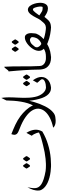

<svg xmlns="http://www.w3.org/2000/svg" viewBox="1002 -1795 863 2907"><g transform="rotate(-90 1433.5 -341.5)"><path d="M372.1 -422.4Q374.5 -422.9 377 -422.9Q384.3 -422.9 388.7 -416L399.4 -399.4Q403.8 -394 408.9 -387.2Q414.1 -380.4 415.5 -373Q416 -371.6 416 -370.1Q416 -367.2 413.8 -363.8Q411.6 -360.4 409.2 -356Q405.3 -349.6 400.4 -343.3Q395.5 -336.9 391.6 -330.1Q386.2 -321.8 379.4 -319.8Q376.5 -318.8 374 -318.8Q367.7 -318.8 362.8 -325.7L352.1 -342.3Q348.1 -348.1 342.8 -355Q337.4 -361.8 335.9 -369.1Q335.4 -370.6 335.4 -372.1Q335.4 -375 337.6 -378.4Q339.8 -381.8 342.3 -385.7Q346.2 -392.6 351.1 -398.9Q356 -405.3 360.4 -411.6Q364.3 -420.4 372.1 -422.4ZM479.5 -422.4Q481.9 -422.9 484.4 -422.9Q491.2 -422.9 495.6 -416L506.8 -399.4Q510.7 -394 516.1 -387.2Q521.5 -380.4 522.9 -373V-371.1Q522.9 -367.2 521 -363.8Q519 -360.4 516.6 -356Q512.2 -349.6 507.6 -343.3Q502.9 -336.9 498.5 -330.1Q496.1 -326.2 493.4 -323.5Q490.7 -320.8 486.8 -319.8Q483.9 -318.8 481.4 -318.8Q474.6 -318.8 469.7 -325.7L459 -342.3Q455.1 -348.1 450 -355Q444.8 -361.8 442.9 -369.1V-370.6Q442.9 -374.5 445.1 -378.2Q447.3 -381.8 449.7 -385.7Q453.6 -392.6 458.5 -398.9Q463.4 -405.3 467.3 -411.6Q469.7 -415.5 472.4 -418.5Q475.1 -421.4 479.5 -422.4ZM875.5 -373.5Q894.5 -343.8 906 -314.9Q917.5 -286.1 921.4 -256.8Q923.3 -243.7 923.3 -230.5Q923.3 -185.1 900.4 -141.1L895 -131.3L885.3 -126Q842.3 -101.1 796.6 -81.3Q751 -61.5 703.6 -47.4Q649.9 -30.3 595.7 -19.8Q541.5 -9.3 488.8 -4.9Q440.9 -0.5 395 -0.5Q390.1 -0.5 362.8 -0.7Q335.4 -1 289.6 -6.8Q240.7 -12.7 197.8 -24.4Q154.8 -36.1 119.9 -52.7Q85 -69.3 58.8 -90.8Q32.7 -112.3 17.6 -138.2Q13.7 -145 10.5 -152.1Q7.3 -159.2 4.9 -167L3.9 -170.9V-174.3Q2 -187 2 -200.2Q2 -210.9 3.9 -228.3Q5.9 -245.6 12.7 -269Q19.5 -291 29.3 -312.7Q39.1 -334.5 51.3 -356.4Q45.4 -323.7 41 -294.4Q38.1 -275.9 38.1 -258.8Q38.1 -248.5 39.8 -230.5Q41.5 -212.4 54.4 -189.7Q67.4 -167 96.9 -147.5Q126.5 -127.9 175.3 -111.8Q224.1 -95.7 298.3 -82.5Q337.4 -77.6 379.4 -77.6Q383.3 -77.6 408.4 -77.9Q433.6 -78.1 482.7 -83Q531.7 -87.9 582.5 -97.4Q633.3 -106.9 683.6 -120.1Q704.1 -125.5 730 -131.8Q755.9 -138.2 782.5 -145.8Q809.1 -153.3 834.2 -162.4Q859.4 -171.4 877.9 -181.6L878.9 -181.2Q880.4 -181.2 880.4 -185.5Q880.4 -188 879.2 -195.8Q877.9 -203.6 871.6 -221.4Q865.2 -239.3 855 -258.8Q844.7 -278.3 831.5 -292Z M1562 0H1559.6Q1521.5 0 1492.2 -16.4Q1462.9 -32.7 1440.9 -63.2Q1418.9 -93.8 1403.6 -135.7Q1388.2 -177.7 1377.9 -228Q1372.6 -252.4 1368.7 -278.1Q1364.7 -303.7 1361.3 -330.6Q1354 -298.8 1342.5 -258.3Q1331.1 -217.8 1314.7 -175.3Q1298.3 -132.8 1277.6 -91.3Q1256.8 -49.8 1231.4 -16.6Q1206.1 16.6 1176 38.8Q1146 61 1111.3 64.9Q1096.7 66.9 1076.2 68.8Q1066.9 69.8 1057.1 69.8Q1045.4 69.8 1028.3 68.1Q1011.2 66.4 990.2 58.3Q969.2 50.3 953.6 32.2Q1040.5 14.2 1103.8 -18.8Q1167 -51.8 1201.9 -94.2Q1236.8 -136.7 1241.2 -186Q1241.7 -192.4 1241.7 -198.2Q1241.7 -241.7 1212.6 -289.1Q1183.6 -336.4 1115.2 -385.5Q1046.9 -434.6 936.5 -476.6Q910.6 -486.8 890.6 -496.3Q870.6 -505.9 859.1 -519Q847.7 -532.2 846.2 -551.8V-556.2Q846.2 -574.7 856.4 -601.1Q892.6 -586.4 928.5 -571.8Q964.4 -557.1 998.8 -540.5Q1033.2 -523.9 1065.9 -504.9Q1098.6 -485.8 1128.4 -463.4Q1150.9 -446.3 1174.6 -425.3Q1198.2 -404.3 1220 -380.4Q1241.7 -356.4 1260.3 -329.6Q1278.8 -302.7 1290.5 -273.9Q1310.5 -309.1 1324.5 -355.2Q1338.4 -401.4 1347.4 -453.9Q1356.4 -506.3 1360.8 -563Q1365.2 -619.6 1366.2 -676.8L1404.3 -752.9Q1411.1 -711.9 1412.6 -670.4Q1413.1 -649.9 1413.1 -628.9Q1413.1 -607.9 1412.1 -576.4Q1411.1 -544.9 1408.7 -502.2Q1406.2 -459.5 1405.8 -416.5V-404.3Q1405.8 -367.2 1408.2 -327.1Q1410.6 -287.1 1419.9 -243.7Q1427.2 -207.5 1441.4 -177.5Q1455.6 -147.5 1474.4 -125.2Q1493.2 -103 1515.6 -90.3Q1538.1 -77.6 1562.5 -77.1Z M1618.7 -422.4Q1621.1 -422.9 1623.5 -422.9Q1630.4 -422.9 1634.8 -416L1646 -399.4Q1649.9 -394 1655 -387.2Q1660.2 -380.4 1662.1 -373V-371.1Q1662.1 -367.2 1660.2 -363.8Q1658.2 -360.4 1655.8 -356Q1651.4 -349.6 1646.7 -343.3Q1642.1 -336.9 1637.7 -330.1Q1635.3 -326.2 1632.6 -323.5Q1629.9 -320.8 1626 -319.8Q1623 -318.8 1620.6 -318.8Q1613.8 -318.8 1608.9 -325.7L1598.1 -342.3Q1594.2 -348.1 1589.1 -355Q1584 -361.8 1582 -369.1V-370.6Q1582 -374.5 1584.2 -378.2Q1586.4 -381.8 1588.9 -385.7Q1592.8 -392.6 1597.7 -398.9Q1602.5 -405.3 1606.4 -411.6Q1608.9 -415.5 1611.6 -418.5Q1614.3 -421.4 1618.7 -422.4ZM1715.3 -422.4Q1717.8 -422.9 1720.2 -422.9Q1727.1 -422.9 1731.4 -416L1742.7 -399.4Q1746.6 -394 1751.7 -387.2Q1756.8 -380.4 1758.8 -373V-371.1Q1758.8 -367.2 1756.8 -363.8Q1754.9 -360.4 1752.4 -356Q1748 -349.6 1743.4 -343.3Q1738.8 -336.9 1734.4 -330.1Q1731.9 -326.2 1729.2 -323.5Q1726.6 -320.8 1722.7 -319.8Q1719.7 -318.8 1717.3 -318.8Q1710.4 -318.8 1705.6 -325.7L1694.8 -342.3Q1690.9 -348.1 1685.8 -355Q1680.7 -361.8 1678.7 -369.1V-370.6Q1678.7 -374.5 1680.9 -378.2Q1683.1 -381.8 1685.5 -385.7Q1689.5 -392.6 1694.3 -398.9Q1699.2 -405.3 1703.1 -411.6Q1705.6 -415.5 1708.3 -418.5Q1710.9 -421.4 1715.3 -422.4ZM1671.4 -275.4Q1698.7 -237.3 1710.9 -204.1Q1721.7 -172.9 1721.7 -146.5V-142.1Q1721.2 -124 1716.8 -108.4Q1712.4 -92.8 1704.6 -79.6Q1688.5 -53.2 1663.6 -35.2Q1640.6 -19.5 1612.3 -10.7Q1584 -2 1553.2 -0.5V-75.7Q1584.5 -76.7 1609.6 -81.3Q1634.8 -85.9 1652.1 -93.8Q1669.4 -101.6 1678.7 -111.8Q1687 -121.6 1687 -132.3V-133.8Q1687 -144 1682.4 -151.4Q1677.7 -158.7 1670.4 -166.7Q1663.1 -174.8 1653.6 -184.8Q1644 -194.8 1633.3 -210Z M2031.7 0H2021Q1972.7 0 1937.5 -12.5Q1902.3 -24.9 1879.9 -48.8Q1856 -72.3 1846.2 -102.1Q1836.4 -131.8 1834 -164.1Q1833 -234.9 1830.8 -293.9Q1828.6 -353 1825 -408.7Q1821.3 -464.4 1816.4 -520.8Q1811.5 -577.1 1805.7 -642.6Q1814.9 -643.1 1823.7 -653.3Q1832.5 -663.6 1841.1 -675.5Q1849.6 -687.5 1858.4 -697.5Q1867.2 -707.5 1876.5 -708.5Q1880.9 -641.1 1881.6 -574Q1882.3 -506.8 1882.3 -439.7Q1882.3 -372.6 1882.8 -305.4Q1883.3 -238.3 1887.7 -170.9Q1888.7 -143.1 1902.6 -124Q1916.5 -105 1937.3 -94Q1958 -83 1983.4 -79.1Q2000.5 -76.7 2016.6 -76.7Q2024.4 -76.7 2032.2 -77.1Q2037.1 -58.1 2038.1 -38.6V-36.1Q2038.1 -17.1 2031.7 0Z M2139.6 -593.8Q2142.6 -594.7 2145 -594.7Q2151.4 -594.7 2155.8 -587.9L2167 -571.3Q2170.9 -565.4 2176.3 -558.6Q2181.6 -551.8 2183.1 -544.4Q2183.6 -543 2183.6 -541.5Q2183.6 -538.6 2181.4 -535.2Q2179.2 -531.7 2176.8 -527.8L2159.2 -502Q2156.7 -498 2153.8 -495.1Q2150.9 -492.2 2147 -491.2Q2144.5 -490.7 2142.1 -490.7Q2134.8 -490.7 2130.4 -497.6L2119.6 -514.2Q2115.2 -519.5 2110.1 -526.4Q2105 -533.2 2103.5 -540.5Q2103 -542 2103 -543.5Q2103 -546.9 2105.2 -550.3Q2107.4 -553.7 2109.9 -557.6Q2113.8 -564 2118.7 -570.3Q2123.5 -576.7 2127.4 -583.5Q2132.8 -591.8 2139.6 -593.8ZM2246.6 -593.8Q2249.5 -594.7 2252 -594.7Q2258.8 -594.7 2263.2 -587.9L2274.4 -571.3Q2278.3 -565.4 2283.4 -558.6Q2288.6 -551.8 2290.5 -544.4V-543Q2290.5 -539.1 2288.3 -535.4Q2286.1 -531.7 2283.7 -527.8L2266.1 -502Q2263.7 -498 2261 -495.1Q2258.3 -492.2 2253.9 -491.2Q2251.5 -490.7 2249 -490.7Q2242.2 -490.7 2237.3 -497.6L2226.6 -514.2Q2222.7 -519.5 2217.3 -526.4Q2211.9 -533.2 2210.4 -540.5V-542Q2210.4 -546.4 2212.4 -550Q2214.4 -553.7 2216.8 -557.6Q2221.2 -564 2225.8 -570.3Q2230.5 -576.7 2234.9 -583.5Q2237.3 -587.4 2240 -590.1Q2242.7 -592.8 2246.6 -593.8ZM2473.6 -0.5Q2452.6 -1.5 2425.3 -4.6Q2397.9 -7.8 2367.7 -13.4Q2337.4 -19 2306.4 -27.8Q2275.4 -36.6 2247.1 -48.3Q2240.2 -50.8 2233.6 -53.5Q2227.1 -56.2 2220.2 -59.6Q2189 -41 2160.6 -30Q2132.3 -19 2106 -12.7Q2079.6 -6.3 2054.9 -3.9Q2030.3 -1.5 2006.8 -0.5L2006.3 -78.1Q2016.1 -77.6 2024.9 -77.6Q2043 -77.6 2060.5 -79.3Q2078.1 -81.1 2094.5 -85.2Q2110.8 -89.4 2123.8 -95.7Q2136.7 -102.1 2148.9 -109.4L2143.1 -115.2Q2123 -137.2 2119.1 -164.1Q2117.2 -174.3 2117.2 -185.1Q2117.2 -201.2 2122.8 -223.1Q2128.4 -245.1 2144.8 -272Q2161.1 -298.8 2182.9 -322Q2204.6 -345.2 2229.7 -362.8Q2254.9 -380.4 2279.3 -389.2Q2299.8 -396.5 2318.8 -396.5Q2322.3 -396.5 2334.5 -395.5Q2346.7 -394.5 2361.6 -379.4Q2376.5 -364.3 2382.8 -334Q2385.7 -319.8 2385.7 -301.8Q2385.7 -280.8 2381.8 -254.4Q2381.8 -236.8 2375 -218.8Q2368.2 -200.7 2356.4 -182.6Q2344.7 -164.6 2328.9 -146.5Q2313 -128.4 2294.9 -111.3Q2318.8 -103 2343.8 -96.7Q2368.7 -90.3 2392.6 -86.2Q2416.5 -82 2437.7 -79.8Q2459 -77.6 2476.1 -77.1ZM2219.7 -147.9Q2231 -148.4 2244.4 -154.8Q2257.8 -161.1 2270.8 -171.9Q2283.7 -182.6 2294.9 -196.5Q2306.2 -210.4 2312.5 -226.6Q2324.7 -258.3 2324.7 -279.8Q2324.7 -280.3 2324.2 -291.5Q2323.7 -302.7 2303.2 -314Q2292.5 -319.8 2280.3 -319.8Q2265.6 -319.8 2241.7 -307.9Q2217.8 -295.9 2182.1 -248.5Q2170.9 -233.9 2170.9 -219.2Q2170.9 -218.3 2171.1 -210.2Q2171.4 -202.1 2178.7 -188.5Q2186 -174.8 2197.8 -164.1Q2209.5 -153.3 2219.7 -147.9Z M2653.3 -177.7Q2659.2 -173.8 2668 -167.7Q2676.8 -161.6 2686.3 -155.5Q2695.8 -149.4 2704.1 -144.3Q2712.4 -139.2 2717.8 -136.2Q2724.1 -132.8 2732.9 -130.9Q2741.7 -128.9 2750.5 -128.2Q2759.3 -127.4 2767.6 -127.4Q2775.4 -127.4 2779.8 -127.9Q2784.7 -128.9 2786.6 -141.1Q2788.1 -148.9 2788.1 -159.2Q2788.1 -164.1 2787.4 -175.5Q2786.6 -187 2782.7 -206.3Q2778.8 -225.6 2772.9 -241.5Q2767.1 -257.3 2759.3 -267.1Q2752.9 -274.4 2745.1 -274.4Q2743.2 -274.4 2741.2 -273.9H2740.7Q2731.9 -273.9 2720 -262.5Q2708 -251 2695.3 -234.9Q2682.6 -218.8 2671.4 -202.6Q2660.2 -186.5 2653.3 -177.7ZM2683.6 -67.9Q2670.9 -74.7 2658.2 -82.5Q2645.5 -90.3 2631.8 -100.1L2627.9 -95.7Q2606.4 -69.8 2590.6 -52Q2574.7 -34.2 2557.6 -22.9Q2540.5 -11.7 2518.6 -6.6Q2496.6 -1.5 2462.9 -0.5V-77.1Q2482.9 -78.1 2496.6 -82.3Q2510.3 -86.4 2521.5 -94.2Q2532.7 -102.1 2543.5 -114.5Q2554.2 -127 2568.8 -144.5L2584 -162.1Q2590.3 -170.4 2598.6 -185.3Q2606.9 -200.2 2615.7 -218.3Q2627.9 -241.7 2641.4 -265.6Q2654.8 -289.6 2670.4 -308.8Q2686 -328.1 2704.1 -339.8Q2720.7 -350.6 2740.7 -350.6H2744.1Q2759.3 -349.6 2772.7 -341.6Q2786.1 -333.5 2797.4 -319.6Q2808.6 -305.7 2817.4 -287.4Q2826.2 -269 2832 -248.5Q2836.9 -232.9 2839.8 -216.1Q2842.8 -199.2 2843.8 -182.6Q2844.7 -172.4 2844.7 -162.6Q2844.7 -138.7 2839.4 -117.2Q2832.5 -88.4 2815.4 -69.6Q2798.3 -50.8 2769.5 -48.3Q2762.7 -47.4 2756.3 -47.4Q2741.7 -47.4 2723.6 -52Q2705.6 -56.6 2683.6 -67.9Z"/></g></svg>

Font: Dima Niloofar
Style: Regular
Weight: 400
Designer: R.Balvardi
Foundry: Dima Software Group
Version: Version 3.00;November 13, 2018;FontCreator 11.5.0.2427 64-bi